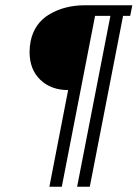

<svg xmlns="http://www.w3.org/2000/svg" viewBox="-20 -600 521 727"><path d="M481 -580H301Q225 -580 167.5 -546Q110 -512 96 -444Q94 -434 93 -423.5Q92 -413 92 -403Q92 -337 132.5 -298Q173 -259 238 -259L167 107H214L340 -540H398L272 107H320L446 -540H473Z"/></svg>

Font: Lisu Bosa ExtraBold
Style: Italic
Weight: 800
Italic angle: -19°
Designer: David Morse, Annie Olsen, Victor Gaultney, Frank Grießhammer (Latin)
Foundry: SIL International
Version: Version 2.000